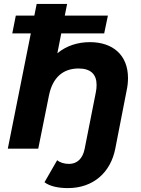

<svg xmlns="http://www.w3.org/2000/svg" viewBox="-20 -762 722 984"><path d="M441 -546C379 -546 321 -528 274 -489L294 -591H514L533 -682H312L324 -742H168L156 -682H61L43 -591H138L20 0H176L231 -273C250 -367 305 -411 383 -411C445 -411 475 -381 475 -327C475 -315 474 -302 471 -288L414 0C404 52 374 78 334 78C309 78 287 71 273 59L208 172C235 193 280 202 328 202C457 202 547 123 571 -1L629 -298C634 -321 636 -342 636 -362C636 -481 557 -546 441 -546Z"/></svg>

Font: AWKNG-Font
Style: Bold Italic
Weight: 700
Italic angle: -11.3°
Designer: Awakening Church
Foundry: Awakening Church
Version: Version 1.700;PS 001.700;hotconv 1.0.88;makeotf.lib2.5.64775